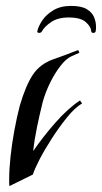

<svg xmlns="http://www.w3.org/2000/svg" viewBox="-20 -618 344 648"><path d="M221 -598Q255 -598 273 -587Q291 -576 297.5 -560Q304 -544 304 -529Q304 -525 304 -521Q304 -517 303 -513Q302 -507 295 -507Q288 -507 288 -513Q287 -528 269.5 -543.5Q252 -559 212 -559Q175 -559 152.5 -543.5Q130 -528 122 -513Q119 -507 112 -507Q105 -507 106 -513Q109 -528 122 -548Q135 -568 159.5 -583Q184 -598 219 -598ZM12 10Q11 5 11 -1.5Q11 -8 11 -15Q11 -46 15.5 -89Q20 -132 28.5 -178Q37 -224 47 -262Q67 -330 91 -366Q115 -402 160 -418Q165 -420 178.5 -424.5Q192 -429 207 -435Q222 -441 233 -445Q244 -449 244 -449L248 -440L221 -428Q203 -420 184 -395.5Q165 -371 149 -338.5Q133 -306 124 -273Q114 -233 105 -189.5Q96 -146 92 -108Q124 -155 166.5 -203.5Q209 -252 250 -279L257 -269Q232 -254 205.5 -221Q179 -188 154.5 -150Q130 -112 113 -79Q96 -46 91 -29Z"/></svg>

Font: Kings
Style: Regular
Weight: 400
Designer: Robert E. Leuschke
Foundry: Robert E. Leuschke
Version: Version 1.010; ttfautohint (v1.8.3)